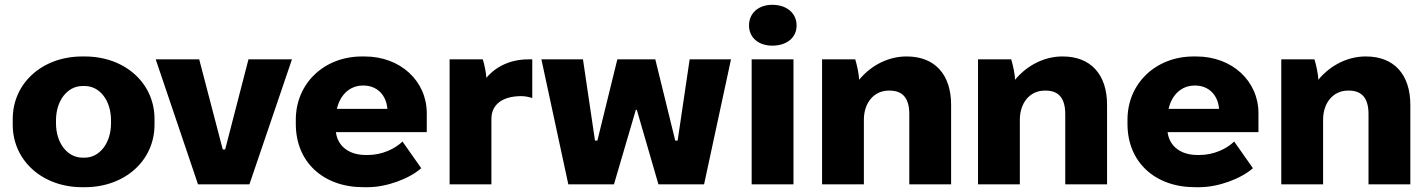

<svg xmlns="http://www.w3.org/2000/svg" viewBox="-20 -767 5941 799"><path d="M322 12H333C500 12 623 -99 623 -248V-272C623 -421 500 -532 333 -532H322C156 -532 33 -421 33 -272V-248C33 -99 156 12 322 12ZM323 -111C261 -111 213 -171 213 -254V-266C213 -349 261 -409 323 -409H333C395 -409 442 -349 442 -266V-254C442 -171 394 -111 333 -111Z M804 0H1018L1195 -520H1014L917 -145H907L809 -520H628Z M1492 12H1510C1589 12 1683 -23 1733 -67L1655 -178C1623 -147 1569 -122 1511 -122H1502C1434 -122 1386 -157 1378 -216V-217H1756V-296C1756 -430 1646 -532 1498 -532H1486C1329 -532 1211 -420 1211 -269V-251C1211 -92 1326 12 1492 12ZM1382 -314C1396 -375 1438 -411 1490 -411H1493C1550 -411 1588 -370 1592 -314Z M1851 0H2025V-273C2025 -329 2067 -367 2150 -367C2165 -367 2183 -363 2195 -359V-520H2179C2105 -520 2044 -491 2004 -443C2003 -464 1996 -499 1989 -520H1851Z M2345 0H2535L2626 -310H2630L2720 0H2910L3022 -520H2850L2800 -182H2790L2707 -520H2549L2466 -182H2456L2406 -520H2233Z M3194 -577C3255 -577 3295 -611 3295 -661C3295 -712 3254 -747 3194 -747C3136 -747 3097 -712 3097 -661C3097 -611 3136 -577 3194 -577ZM3108 0H3282V-520H3108Z M3401 0H3575V-269C3575 -338 3616 -390 3679 -390H3682C3737 -390 3764 -358 3764 -292V0H3938V-331C3938 -457 3870 -532 3754 -532H3751C3684 -532 3610 -501 3555 -435C3555 -457 3546 -498 3539 -520H3401Z M4050 0H4224V-269C4224 -338 4265 -390 4328 -390H4331C4386 -390 4413 -358 4413 -292V0H4587V-331C4587 -457 4519 -532 4403 -532H4400C4333 -532 4259 -501 4204 -435C4204 -457 4195 -498 4188 -520H4050Z M4953 12H4971C5050 12 5144 -23 5194 -67L5116 -178C5084 -147 5030 -122 4972 -122H4963C4895 -122 4847 -157 4839 -216V-217H5217V-296C5217 -430 5107 -532 4959 -532H4947C4790 -532 4672 -420 4672 -269V-251C4672 -92 4787 12 4953 12ZM4843 -314C4857 -375 4899 -411 4951 -411H4954C5011 -411 5049 -370 5053 -314Z M5312 0H5486V-269C5486 -338 5527 -390 5590 -390H5593C5648 -390 5675 -358 5675 -292V0H5849V-331C5849 -457 5781 -532 5665 -532H5662C5595 -532 5521 -501 5466 -435C5466 -457 5457 -498 5450 -520H5312Z"/></svg>

Font: Fixel Display ExtraBold
Style: Regular
Weight: 800
Designer: AlfaBravo + MacPaw
Foundry: Kyrylo Tkachov, Marchela Mozhyna, Serhii Makarenko, Maria Weinstein, Zakhar Kryvoshyya
Version: Version 1.211